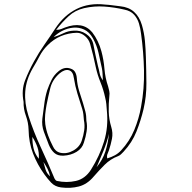

<svg xmlns="http://www.w3.org/2000/svg" viewBox="-20 -816 920 920"><path d="M93 -328Q82 -384 100 -430.5Q118 -477 143 -522Q166 -564 193 -602.5Q220 -641 246 -681Q287 -743 347 -773Q407 -803 484 -794Q502 -793 520 -790.5Q538 -788 556 -786Q597 -782 622.5 -759Q648 -736 660 -696Q671 -658 674.5 -619.5Q678 -581 679 -542Q681 -480 681.5 -417.5Q682 -355 668 -294Q655 -239 634 -186Q613 -133 572 -89Q566 -83 560 -77Q554 -71 546 -68Q509 -54 481.5 -26.5Q454 1 429 30Q398 67 358 77.5Q318 88 272 82Q243 78 225.5 59.5Q208 41 193 20Q159 -27 138.5 -80Q118 -133 117 -194Q116 -229 104 -261.5Q92 -294 93 -328ZM249 -673Q264 -673 273.5 -677Q283 -681 291 -684Q376 -716 422 -661Q452 -622 466 -570Q477 -529 480.5 -486Q484 -443 498 -402Q501 -392 503.5 -380Q506 -368 504 -356Q500 -319 501 -281.5Q502 -244 513 -208Q522 -179 516.5 -151Q511 -123 502 -96Q499 -87 495 -78Q491 -69 494 -57Q514 -63 530.5 -72Q547 -81 560 -95Q601 -139 623.5 -193.5Q646 -248 656 -305Q672 -391 670 -479Q668 -567 656 -654Q653 -679 646 -703Q639 -727 622.5 -745.5Q606 -764 576 -770Q529 -781 480.5 -784.5Q432 -788 383 -777Q340 -767 309 -738.5Q278 -710 249 -673ZM473 -431Q472 -446 471.5 -461Q471 -476 468 -490Q460 -527 452 -563Q444 -599 425 -633Q408 -663 383 -674.5Q358 -686 331 -683.5Q304 -681 279 -668.5Q254 -656 237 -638Q262 -646 284.5 -657Q307 -668 332 -669Q365 -672 392.5 -653.5Q420 -635 427 -605Q432 -579 437.5 -553Q443 -527 449 -501Q454 -483 457.5 -465Q461 -447 473 -431ZM492 -286Q491 -302 489.5 -317Q488 -332 484 -348Q476 -386 461.5 -421.5Q447 -457 439 -494Q433 -523 426.5 -550Q420 -577 412 -605Q406 -627 387.5 -643Q369 -659 348 -659Q308 -658 272 -643Q236 -628 207 -598Q184 -575 169 -546Q154 -517 137 -489Q105 -434 101 -377.5Q97 -321 116 -262Q141 -184 175.5 -110Q210 -36 241 39Q243 43 246 46.5Q249 50 253 51Q299 61 343.5 51Q388 41 416 -3Q457 -68 478.5 -138Q500 -208 492 -286ZM394 -237Q399 -213 395 -186.5Q391 -160 382 -133Q374 -105 347 -88.5Q320 -72 284 -70Q256 -69 240 -83.5Q224 -98 214 -122Q202 -153 190.5 -184Q179 -215 183 -248Q188 -282 192 -316Q196 -350 206 -383Q215 -409 227 -433Q239 -457 261 -475Q289 -498 319 -487Q334 -482 340.5 -469.5Q347 -457 348 -442Q350 -411 359 -381Q368 -351 378 -321Q384 -302 389 -282Q394 -262 394 -237ZM382 -241Q381 -255 379.5 -268Q378 -281 374 -294Q362 -331 351 -367.5Q340 -404 334 -442Q330 -474 310 -479.5Q290 -485 265 -464Q231 -434 221 -394Q211 -354 203 -313Q199 -291 196.5 -267.5Q194 -244 197 -221Q201 -193 210.5 -167Q220 -141 233 -116Q238 -104 247 -95.5Q256 -87 269 -84Q300 -77 331 -94.5Q362 -112 372 -143Q380 -167 383.5 -191.5Q387 -216 382 -241ZM443 -15Q472 -50 485 -90.5Q498 -131 502 -175Q492 -133 476 -94Q460 -55 443 -15ZM166 -55Q168 -86 159.5 -110.5Q151 -135 135 -160Q135 -130 141 -104.5Q147 -79 166 -55ZM220 29Q216 9 207.5 -7.5Q199 -24 188 -40Q193 -21 198.5 -3Q204 15 220 29Z"/></svg>

Font: Rock 3D
Style: Regular
Weight: 400
Version: Version 1.000